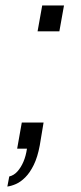

<svg xmlns="http://www.w3.org/2000/svg" viewBox="-20 -546 298 705"><path d="M7 139 14 102Q31 98 44 83.5Q57 69 66 48Q75 27 79 0H43L60 -96H140L126 -12Q118 31 104 59.5Q90 88 73 105Q56 122 39 129.5Q22 137 7 139ZM118 -431 135 -526H215L198 -431Z"/></svg>

Font: Archivo SemiCondensed Light
Style: Italic
Weight: 300
Width: 4
Italic angle: -10°
Designer: Hector Gatti
Foundry: Omnibus-Type
Version: Version 2.001